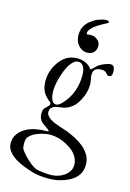

<svg xmlns="http://www.w3.org/2000/svg" viewBox="-190 -785 738 1089"><g transform="rotate(15 179.0 -240.0)"><path d="M106.4 -254.9Q106.4 -247.1 107.2 -234.4Q107.9 -221.7 111.6 -209.7Q115.2 -197.8 122.3 -189.2Q129.4 -180.7 142.1 -180.7Q147.5 -180.7 153.1 -183.3Q158.7 -186 163.8 -189.9Q168.9 -193.8 173.1 -198.2Q177.2 -202.6 180.2 -206.1Q213.4 -242.7 228.5 -286.6Q243.7 -330.6 243.7 -379.4Q243.7 -380.9 243.4 -384.5Q243.2 -388.2 242.9 -392.1Q242.7 -396 242.4 -399.7Q242.2 -403.3 241.7 -404.8Q239.7 -413.1 237.1 -420.9Q234.4 -428.7 229.7 -434.6Q225.1 -440.4 218.3 -444.1Q211.4 -447.8 202.1 -447.8Q187.5 -447.8 174.6 -436.8Q161.6 -425.8 151.1 -408.4Q140.6 -391.1 132.3 -369.4Q124 -347.7 118.2 -326.4Q112.3 -305.2 109.4 -286.1Q106.4 -267.1 106.4 -254.9ZM23.9 73.7Q23.9 82 24.4 92.3Q24.9 102.5 27.3 108.9Q30.8 116.7 41.3 129.6Q51.8 142.6 65.7 156.2Q79.6 169.9 95.2 182.4Q110.8 194.8 125 201.2Q132.3 204.6 144.5 206.8Q156.7 209 170.2 210.4Q183.6 211.9 196.3 212.4Q209 212.9 217.3 212.9Q235.8 212.9 255.9 207Q275.9 201.2 292.5 189.7Q309.1 178.2 319.8 161.9Q330.6 145.5 330.6 124Q330.6 105 323.7 88.9Q316.9 72.8 305.7 59.6Q294.4 46.4 279.5 35.9Q264.6 25.4 248.5 17.1Q204.6 -6.8 153.8 -6.8Q143.6 -6.8 130.4 -4.6Q117.2 -2.4 104 1.2Q90.8 4.9 78.6 10Q66.4 15.1 57.6 20.5Q43.5 29.3 33.7 41Q23.9 52.7 23.9 73.7ZM-49.8 97.2Q-49.8 66.4 -34.4 44.2Q-19 22 5.1 7.6Q29.3 -6.8 59.3 -13.7Q89.4 -20.5 119.1 -20.5Q126 -20.5 130.6 -20.8Q135.3 -21 140.6 -22.9Q140.6 -25.4 137.2 -29.1Q133.8 -32.7 131.3 -34.7Q118.2 -43.9 107.7 -51Q97.2 -58.1 89.8 -66.2Q82.5 -74.2 78.6 -85Q74.7 -95.7 74.7 -112.3Q74.7 -118.7 75.9 -125.2Q77.1 -131.8 79.6 -135.3Q83 -142.1 88.1 -147Q93.3 -151.9 98.1 -156.2Q103 -160.6 106.4 -165.3Q109.9 -169.9 109.9 -177.2Q109.9 -182.6 103.8 -186.3Q97.7 -189.9 93.3 -194.3Q83.5 -203.6 75.4 -213.1Q67.4 -222.7 61.5 -234.4Q55.7 -246.1 52.5 -260.5Q49.3 -274.9 49.3 -293.9Q49.3 -323.2 57.1 -349.1Q64.9 -375 79.6 -397.9Q98.6 -428.7 126.5 -447Q154.3 -465.3 194.3 -465.3Q213.4 -465.3 231.7 -458.7Q250 -452.1 262.7 -440.9Q269.5 -435.5 272.2 -431.4Q274.9 -427.2 280.8 -423.3Q289.6 -430.7 296.1 -438Q302.7 -445.3 311 -452.1Q318.4 -458 328.1 -463.4Q337.9 -468.8 348.1 -472.7Q358.4 -476.6 367.7 -479Q377 -481.4 383.8 -481.4Q391.6 -481.4 396.5 -477.5Q401.4 -473.6 403.8 -468Q406.2 -462.4 407.2 -455.6Q408.2 -448.7 408.2 -442.9Q408.2 -437.5 407.2 -431.4Q406.2 -425.3 403.8 -420.9Q398.4 -414.1 387.2 -414.1Q381.3 -414.1 377 -419.9Q370.1 -429.7 362.1 -434.1Q354 -438.5 343.3 -438.5Q332.5 -438.5 323.2 -436.8Q314 -435.1 307.1 -430.4Q300.3 -425.8 296.4 -417.5Q292.5 -409.2 292.5 -395.5Q292.5 -381.8 295.9 -368.2Q299.3 -354.5 299.3 -342.8Q299.3 -326.2 297.1 -311.8Q294.9 -297.4 290.5 -283.7Q286.1 -270 279.5 -256.3Q272.9 -242.7 263.7 -228Q250.5 -207.5 229.5 -192.9Q208.5 -178.2 185.1 -173.8Q174.3 -171.4 161.4 -170.2Q148.4 -168.9 137.2 -165Q126 -161.1 118.4 -152.8Q110.8 -144.5 110.8 -128.4Q110.8 -116.7 118.4 -107.4Q126 -98.1 137.7 -90.3Q149.4 -82.5 164.1 -76.4Q178.7 -70.3 193.4 -65.4Q208 -60.5 220.7 -56.6Q233.4 -52.7 241.7 -49.8Q265.6 -40 292.2 -26.6Q318.8 -13.2 341.6 5.6Q364.3 24.4 379.2 49.1Q394 73.7 394 105.5Q394 130.9 385.5 150.4Q377 169.9 361.8 184.6Q346.7 199.2 325.7 209.7Q304.7 220.2 279.8 227.1Q266.6 231.4 246.3 233.9Q226.1 236.3 207 236.3Q180.7 236.3 157.2 233.6Q133.8 231 115.2 225.6Q88.9 217.8 59.8 206.5Q30.8 195.3 6.3 179.9Q-18.1 164.6 -33.9 144Q-49.8 123.5 -49.8 97.2ZM312 -710.4Q311 -709.5 310.3 -707.8Q309.6 -706.1 306.2 -702.6Q297.9 -698.2 292 -695.3Q286.1 -692.4 281.7 -689.9Q273.4 -685.1 260.5 -677.5Q247.6 -669.9 235.4 -660.4Q223.1 -650.9 214.4 -639.6Q205.6 -628.4 205.6 -616.7Q205.6 -610.8 209 -610.8Q217.8 -612.3 226.6 -612.3Q237.8 -612.3 248 -610.8Q250.5 -610.4 254.4 -608.4Q258.3 -606.4 262.5 -603.8Q266.6 -601.1 270.3 -597.9Q273.9 -594.7 276.4 -592.3Q287.6 -581.1 287.6 -561.5Q287.6 -538.6 273.4 -524.4Q259.3 -510.3 235.8 -510.3Q219.2 -510.3 205.6 -517.3Q191.9 -524.4 182.4 -535.9Q172.9 -547.4 167.7 -562.5Q162.6 -577.6 162.6 -593.8Q162.6 -623.5 174.6 -646.2Q186.5 -668.9 209 -684.1Q216.8 -689.5 224.9 -695.1Q232.9 -700.7 245.1 -705.6Q259.8 -710.9 271 -714.1Q282.2 -717.3 294.4 -717.3Q298.8 -717.3 302 -716.6Q305.2 -715.8 312 -710.4Z"/></g></svg>

Font: IM FELL French Canon
Style: Italic
Weight: 400
Italic angle: -17°
Designer: Igino Marini
Foundry: Igino Marini
Version: 3.00